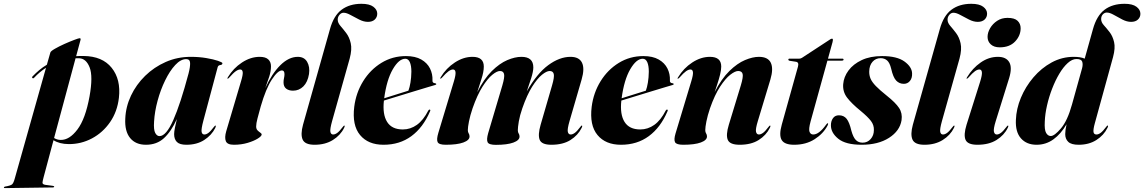

<svg xmlns="http://www.w3.org/2000/svg" viewBox="-128 -752 6018 1010"><path d="M51 -342.5Q46.5 -338 42.5 -341.5Q38.5 -345.5 44 -351Q61 -368.5 79.2 -383.8Q97.5 -399 118.5 -411.5L137 -476Q139 -483 160.8 -495.5Q182.5 -508 211 -520.8Q239.5 -533.5 262.8 -542.2Q286 -551 291 -551Q298 -551 295.5 -541.5L272.5 -456.5Q291.5 -458 311.5 -457.5Q410.5 -456.5 459.5 -395.2Q508.5 -334 497.5 -237.5Q489 -164.5 451 -109.5Q413 -54.5 355.8 -24Q298.5 6.5 233 6Q184.5 5.5 153.5 -14.5L102 178Q96.5 198 95.5 208Q94.5 218 111.5 220.5L149 225.5Q157 226.5 157 230Q157 234 150 234L-102 237.5Q-107.5 237.5 -107.5 234Q-107.5 231 -101.5 229.5Q-72 224.5 -64.5 217.8Q-57 211 -51 189.5L114 -395.5Q80.5 -374 51 -342.5ZM191.5 -16Q237 -15 279.2 -70.8Q321.5 -126.5 343 -245Q362 -350.5 343.5 -397.5Q325 -444.5 288 -445.5Q278.5 -446 269.5 -445.5L156.5 -26Q172.5 -16 191.5 -16Z M942 -118Q930 -73 932.5 -58.8Q935 -44.5 947 -44.5Q957 -44.5 968.5 -53Q980 -61.5 997 -84Q1003 -92 1005.5 -91.5Q1010 -91.5 1004.5 -79Q985 -40.5 946.2 -15.5Q907.5 9.5 852.5 9.5Q817 9.5 802.5 -5.2Q788 -20 788 -46.5Q788 -58.5 792.2 -80Q796.5 -101.5 802.5 -126Q772.5 -60 734.5 -25.2Q696.5 9.5 640 9.5Q585.5 9.5 556.5 -26Q527.5 -61.5 531 -128Q533.5 -190.5 561 -248.8Q588.5 -307 635.5 -353Q682.5 -399 743.8 -426Q805 -453 875.5 -453Q919.5 -453 957.5 -446.5Q995.5 -440 1018.8 -432Q1042 -424 1042 -419.5Q1042 -411 1030.8 -409.8Q1019.5 -408.5 1017 -398.5ZM682.5 -112.5Q679.5 -69.5 688.5 -52.8Q697.5 -36 711 -36Q746 -36 783.5 -120.2Q821 -204.5 864 -366Q873 -401 872 -421Q871 -441 851.5 -441Q822.5 -441 793.8 -410Q765 -379 740.8 -329.2Q716.5 -279.5 701 -222.2Q685.5 -165 682.5 -112.5Z M1069.5 -338Q1066.5 -338.5 1070.5 -345.5Q1099.5 -393.5 1145 -423.2Q1190.5 -453 1238 -453Q1269 -453 1283.2 -439.5Q1297.5 -426 1297.5 -403.5Q1297.5 -377.5 1288.5 -349.5Q1279.5 -321.5 1267.5 -288.5Q1303 -366 1347.2 -409.5Q1391.5 -453 1438.5 -453Q1472.5 -453 1487.8 -426.5Q1503 -400 1497.5 -362.5Q1490.5 -320 1467.8 -297.5Q1445 -275 1413.5 -275Q1391 -275 1377.2 -285.8Q1363.5 -296.5 1363.5 -319Q1363.5 -330.5 1366 -341.2Q1368.5 -352 1368.5 -361.5Q1368.5 -381.5 1355 -381.5Q1333.5 -381.5 1302 -333.5Q1270.5 -285.5 1243.5 -192Q1233.5 -155.5 1226.5 -129Q1219.5 -102.5 1219.5 -87Q1219.5 -73.5 1226.8 -66.2Q1234 -59 1241.2 -54.2Q1248.5 -49.5 1248.5 -44.5Q1248.5 -36 1228.2 -23.2Q1208 -10.5 1174.8 -0.5Q1141.5 9.5 1102.5 9.5Q1067.5 9.5 1060 -9.5Q1052.5 -28.5 1062 -61.5L1139.5 -323Q1150.5 -358.5 1148.8 -372.5Q1147 -386.5 1135.5 -386.5Q1125.5 -386.5 1112.5 -377.5Q1099.5 -368.5 1077.5 -343.5Q1072.5 -338 1069.5 -338Z M1773.5 -732Q1815.5 -732 1836 -716.5Q1856.5 -701 1856.5 -680Q1856.5 -661.5 1843.5 -649.2Q1830.5 -637 1807.5 -637Q1785.5 -637 1761.8 -649Q1738 -661 1716.2 -673Q1694.5 -685 1679.5 -685Q1667 -685 1657.8 -674Q1648.5 -663 1648.5 -648.5Q1648.5 -632 1662.8 -615.8Q1677 -599.5 1693.2 -578.2Q1709.5 -557 1717 -524.8Q1724.5 -492.5 1711.5 -444L1619 -115Q1607 -72 1610 -58.2Q1613 -44.5 1624.5 -44.5Q1634.5 -44.5 1646.2 -53Q1658 -61.5 1675 -84Q1681 -92 1683 -91.5Q1688 -91.5 1682 -79Q1663 -40.5 1623 -15.5Q1583 9.5 1527 9.5Q1476.5 9.5 1464.2 -17.5Q1452 -44.5 1466 -96L1608 -599.5Q1627.5 -670 1669.2 -701Q1711 -732 1773.5 -732Z M2134 -166Q2097.5 -81 2036 -35.8Q1974.5 9.5 1889.5 9.5Q1808.5 9.5 1766 -41.8Q1723.5 -93 1735.5 -190.5Q1745 -264.5 1782.5 -325Q1820 -385.5 1878.2 -421.2Q1936.5 -457 2007.5 -457Q2056.5 -457 2088 -439Q2119.5 -421 2134 -391.8Q2148.5 -362.5 2147 -329Q2145.5 -315.5 2161 -314Q2167 -313 2167 -310Q2167.5 -307 2161.5 -305Q2153 -302.5 2123.5 -293.8Q2094 -285 2053.2 -272.5Q2012.5 -260 1969.8 -247Q1927 -234 1891.5 -223Q1883.5 -150 1908.5 -110.5Q1933.5 -71 1991 -71Q2031 -71 2065 -95.2Q2099 -119.5 2125 -170.5Q2129 -176.5 2132.5 -175.5Q2138 -174.5 2134 -166ZM2004 -443Q1970.5 -443 1938.2 -387.5Q1906 -332 1893 -235Q1926 -245.5 1961.2 -256.5Q1996.5 -267.5 2020.5 -275Q2027 -292.5 2031.2 -317.8Q2035.5 -343 2036 -375Q2036 -406.5 2028 -424.8Q2020 -443 2004 -443Z M2440 -51.5 2514.5 -302.5Q2527.5 -347 2523.5 -362.8Q2519.5 -378.5 2502 -378.5Q2486 -378.5 2461.5 -358.5Q2437 -338.5 2409.8 -295.5Q2382.5 -252.5 2358 -182.5Q2345 -144 2339 -113.5Q2333 -83 2333 -67.5Q2333 -57 2337.5 -50.2Q2342 -43.5 2342 -34Q2342 -14.5 2309.5 -2.5Q2277 9.5 2217 9.5Q2180.5 9.5 2174 -4.8Q2167.5 -19 2178 -53.5L2260 -325Q2270 -358.5 2268.2 -372.5Q2266.5 -386.5 2255 -386.5Q2245 -386.5 2232 -377.5Q2219 -368.5 2197 -343.5Q2191.5 -338 2189 -338Q2186 -338.5 2190 -345.5Q2219 -393.5 2264.5 -423.2Q2310 -453 2357.5 -453Q2417 -453 2417 -402Q2417 -373.5 2404.2 -335Q2391.5 -296.5 2382.5 -267Q2418 -337.5 2459 -378Q2500 -418.5 2540.5 -435.8Q2581 -453 2615 -453Q2677.5 -453 2677.5 -397.5Q2677.5 -376 2666 -339.8Q2654.5 -303.5 2643 -271Q2696.5 -365.5 2756 -409.2Q2815.5 -453 2873 -453Q2918.5 -453 2933.5 -422.2Q2948.5 -391.5 2931.5 -333.5L2868 -115Q2855.5 -72 2859 -58.2Q2862.5 -44.5 2874 -44.5Q2884 -44.5 2895.8 -53Q2907.5 -61.5 2924.5 -84Q2930 -92 2932.5 -91.5Q2937.5 -91.5 2931.5 -79Q2912.5 -40.5 2873 -15.5Q2833.5 9.5 2772.5 9.5Q2721.5 9.5 2711 -16.5Q2700.5 -42.5 2716 -96L2776 -302.5Q2789 -347 2785 -362.8Q2781 -378.5 2763.5 -378.5Q2747.5 -378.5 2723 -358.8Q2698.5 -339 2671.2 -295.8Q2644 -252.5 2619.5 -182Q2606.5 -144.5 2601.2 -113.5Q2596 -82.5 2596 -67Q2596 -56 2600.5 -49.5Q2605 -43 2605 -33.5Q2605 -14 2572.5 -2Q2540 10 2480.5 10Q2443.5 10 2437 -4Q2430.5 -18 2440 -51.5Z M3383 -166Q3346.5 -81 3285 -35.8Q3223.5 9.5 3138.5 9.5Q3057.5 9.5 3015 -41.8Q2972.5 -93 2984.5 -190.5Q2994 -264.5 3031.5 -325Q3069 -385.5 3127.2 -421.2Q3185.5 -457 3256.5 -457Q3305.5 -457 3337 -439Q3368.5 -421 3383 -391.8Q3397.5 -362.5 3396 -329Q3394.5 -315.5 3410 -314Q3416 -313 3416 -310Q3416.5 -307 3410.5 -305Q3402 -302.5 3372.5 -293.8Q3343 -285 3302.2 -272.5Q3261.5 -260 3218.8 -247Q3176 -234 3140.5 -223Q3132.5 -150 3157.5 -110.5Q3182.5 -71 3240 -71Q3280 -71 3314 -95.2Q3348 -119.5 3374 -170.5Q3378 -176.5 3381.5 -175.5Q3387 -174.5 3383 -166ZM3253 -443Q3219.5 -443 3187.2 -387.5Q3155 -332 3142 -235Q3175 -245.5 3210.2 -256.5Q3245.5 -267.5 3269.5 -275Q3276 -292.5 3280.2 -317.8Q3284.5 -343 3285 -375Q3285 -406.5 3277 -424.8Q3269 -443 3253 -443Z M3438 -338Q3433.5 -338.5 3439 -345.5Q3468 -393.5 3513.5 -423.2Q3559 -453 3606.5 -453Q3666 -453 3666 -402Q3666 -384 3660 -359.8Q3654 -335.5 3645.8 -310.8Q3637.5 -286 3631.5 -267.5Q3667.5 -338 3709 -378.5Q3750.5 -419 3791 -436Q3831.5 -453 3864 -453Q3912 -453 3926.8 -421.8Q3941.5 -390.5 3924.5 -333.5L3858.5 -115Q3845.5 -72.5 3849 -58.5Q3852.5 -44.5 3864 -44.5Q3874 -44.5 3885.8 -53Q3897.5 -61.5 3914.5 -84Q3920.5 -92 3922.5 -91.5Q3927.5 -91.5 3921.5 -79Q3902.5 -40.5 3863 -15.5Q3823.5 9.5 3763 9.5Q3711.5 9.5 3700.5 -16.2Q3689.5 -42 3706 -96L3769 -302.5Q3782.5 -347.5 3778.5 -363Q3774.5 -378.5 3755 -378.5Q3739 -378.5 3713.5 -358.8Q3688 -339 3659.8 -295.8Q3631.5 -252.5 3607 -182.5Q3594 -144 3588 -113.5Q3582 -83 3582 -67.5Q3582 -56.5 3586.5 -50Q3591 -43.5 3591 -34Q3591 -14.5 3558.5 -2.5Q3526 9.5 3466.5 9.5Q3430 9.5 3423 -4Q3416 -17.5 3425.5 -49.5L3508 -323Q3519 -358.5 3517.2 -372.5Q3515.5 -386.5 3504 -386.5Q3494 -386.5 3481 -377.5Q3468 -368.5 3446 -343.5Q3440.5 -338 3438 -338Z M4059.5 -427 4024.5 -432.5Q4019 -434 4019 -438.5Q4019 -443.5 4025.5 -443.5H4077Q4084 -443.5 4091 -448L4238.5 -544.5Q4243.5 -548.5 4249 -548.5Q4253.5 -548.5 4253.5 -542Q4253.5 -538.5 4251.5 -530.5L4227.5 -443.5H4303Q4309.5 -443.5 4309.5 -438.5Q4309.5 -433 4300 -433H4224.5L4136 -113Q4125 -72.5 4130.5 -58.5Q4136 -44.5 4150 -44.5Q4180.5 -44.5 4217.5 -96Q4223 -104 4226 -103.5Q4231 -103.5 4225 -91Q4202.5 -48.5 4157 -19.5Q4111.5 9.5 4049.5 9.5Q3998.5 9.5 3983.8 -15.8Q3969 -41 3984.5 -96.5L4069.5 -401Q4076 -424.5 4059.5 -427Z M4410 -1.5Q4435 -1.5 4452 -20.5Q4469 -39.5 4469 -68Q4470 -94 4453.5 -115.8Q4437 -137.5 4399.5 -168.5Q4351.5 -207.5 4328 -238.5Q4304.5 -269.5 4307.5 -309Q4310.5 -347.5 4335.5 -381.2Q4360.5 -415 4405.2 -436Q4450 -457 4512 -457Q4590.5 -457 4629.8 -428.5Q4669 -400 4670 -366Q4671 -341 4658.5 -326Q4646 -311 4626.5 -311Q4602.5 -311 4586.2 -328.2Q4570 -345.5 4560 -390.5Q4552.5 -421.5 4538.8 -433.8Q4525 -446 4504.5 -446Q4478.5 -446 4461.8 -427Q4445 -408 4444.5 -376Q4444 -356 4451.5 -338.2Q4459 -320.5 4479.2 -299.5Q4499.5 -278.5 4537 -248.5Q4583 -212 4601.5 -184Q4620 -156 4614.5 -119.5Q4605.5 -63.5 4548.8 -27Q4492 9.5 4404.5 9.5Q4320.5 9.5 4281.5 -22.2Q4242.5 -54 4243 -93Q4243 -115 4253.8 -130.2Q4264.5 -145.5 4285 -145.5Q4311 -145.5 4325.8 -126.8Q4340.5 -108 4350.5 -64.5Q4360 -30 4373.8 -15.8Q4387.5 -1.5 4410 -1.5Z M4981.5 -732Q5023.5 -732 5044 -716.5Q5064.5 -701 5064.5 -680Q5064.5 -661.5 5051.5 -649.2Q5038.5 -637 5015.5 -637Q4993.5 -637 4969.8 -649Q4946 -661 4924.2 -673Q4902.5 -685 4887.5 -685Q4875 -685 4865.8 -674Q4856.5 -663 4856.5 -648.5Q4856.5 -632 4870.8 -615.8Q4885 -599.5 4901.2 -578.2Q4917.5 -557 4925 -524.8Q4932.5 -492.5 4919.5 -444L4827 -115Q4815 -72 4818 -58.2Q4821 -44.5 4832.5 -44.5Q4842.5 -44.5 4854.2 -53Q4866 -61.5 4883 -84Q4889 -92 4891 -91.5Q4896 -91.5 4890 -79Q4871 -40.5 4831 -15.5Q4791 9.5 4735 9.5Q4684.5 9.5 4672.2 -17.5Q4660 -44.5 4674 -96L4816 -599.5Q4835.5 -670 4877.2 -701Q4919 -732 4981.5 -732Z M5131 -503Q5101 -503 5084 -518.5Q5067 -534 5067 -558Q5067 -580.5 5080.5 -603.8Q5094 -627 5117.5 -642.5Q5141 -658 5172 -658Q5209 -658 5225 -642.5Q5241 -627 5241 -603.5Q5241 -564.5 5212 -533.8Q5183 -503 5131 -503ZM5110 -115Q5097 -73 5100.5 -58.8Q5104 -44.5 5115.5 -44.5Q5125.5 -44.5 5137.2 -53Q5149 -61.5 5166 -84Q5172 -92 5174 -91.5Q5179 -91.5 5173 -79Q5154 -40.5 5114 -15.5Q5074 9.5 5013.5 9.5Q4962.5 9.5 4951.2 -16.5Q4940 -42.5 4956.5 -96L5028 -322.5Q5039 -358 5037.2 -372.2Q5035.5 -386.5 5024 -386.5Q5013.5 -386.5 5000.8 -377.5Q4988 -368.5 4966 -343.5Q4960.5 -338 4958 -338Q4954.5 -338.5 4959 -345.5Q4988 -393.5 5030.8 -423.2Q5073.5 -453 5121.5 -453Q5164.5 -453 5181 -425Q5197.5 -397 5180.5 -341Z M5697.5 -79Q5678.5 -40.5 5639.5 -15.5Q5600.5 9.5 5546 9.5Q5507.5 9.5 5491.5 -5.8Q5475.5 -21 5475.5 -46.5Q5475.5 -67.5 5482.5 -98.5Q5453 -47.5 5413.5 -19Q5374 9.5 5325 9.5Q5272.5 9.5 5242.8 -24Q5213 -57.5 5216 -121Q5218 -179 5242.2 -237.5Q5266.5 -296 5308.2 -345Q5350 -394 5404.2 -423.5Q5458.5 -453 5520 -453Q5557 -453 5578 -443.5L5621.5 -599Q5641 -669.5 5682.5 -700.8Q5724 -732 5788 -732Q5829.5 -732 5850.2 -716.5Q5871 -701 5871 -679.5Q5871 -661.5 5858 -649.2Q5845 -637 5822 -637Q5800 -637 5776.2 -649.2Q5752.5 -661.5 5731 -673.8Q5709.5 -686 5694.5 -686Q5682.5 -686 5673.5 -676.5Q5664.5 -667 5664.5 -651.5Q5664.5 -635 5678.5 -619.5Q5692.5 -604 5708.8 -583.2Q5725 -562.5 5732.5 -531Q5740 -499.5 5727 -451.5L5631.5 -104.5Q5622.5 -72 5624.2 -58.2Q5626 -44.5 5640 -44.5Q5650 -44.5 5661.8 -53Q5673.5 -61.5 5690.5 -84Q5696 -92 5698.5 -91.5Q5703.5 -91.5 5697.5 -79ZM5368 -112.5Q5365.5 -69 5375 -52.8Q5384.5 -36.5 5399.5 -36.5Q5419 -36.5 5453.2 -76.8Q5487.5 -117 5511 -202L5564.5 -394Q5569.5 -414 5564.8 -427.8Q5560 -441.5 5534.5 -441.5Q5512 -441.5 5488.8 -420.5Q5465.5 -399.5 5444.5 -364.2Q5423.5 -329 5406.8 -285.8Q5390 -242.5 5379.8 -197.5Q5369.5 -152.5 5368 -112.5Z"/></svg>

Font: Fraunces 144pt
Style: Bold Italic
Weight: 700
Italic angle: -16°
Version: Version 1.000;[b76b70a41]